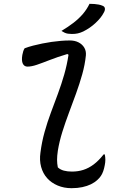

<svg xmlns="http://www.w3.org/2000/svg" viewBox="-20 -972 640 1006"><path d="M109 -719Q130 -727 153.5 -733Q177 -739 201.5 -744Q226 -749 250.5 -752.5Q275 -756 299 -758Q323 -760 346 -760Q372 -760 391.5 -750Q411 -740 421.5 -722.5Q432 -705 430 -682Q425 -633 411 -583Q397 -533 378.5 -482Q360 -431 341 -380.5Q322 -330 306.5 -280.5Q291 -231 283 -182Q279 -155 279 -135Q279 -115 283 -95Q296 -83 314.5 -78Q333 -73 357 -73Q389 -73 417 -82Q445 -91 471 -110.5Q497 -130 523 -163H529Q532 -149 532 -135Q532 -121 529 -107Q526 -90 521 -75.5Q516 -61 508.5 -50Q501 -39 491 -30Q476 -16 456.5 -6.5Q437 3 411.5 8.5Q386 14 355 14Q315 14 282 0Q249 -14 227 -38.5Q205 -63 195.5 -97.5Q186 -132 192 -173Q199 -228 213.5 -280Q228 -332 246.5 -381.5Q265 -431 283.5 -481Q302 -531 316.5 -581.5Q331 -632 339 -685L333 -689Q280 -673 240.5 -657.5Q201 -642 173 -632.5Q145 -623 124 -623Q107 -623 99.5 -638.5Q92 -654 97 -684Q99 -694 101.5 -702.5Q104 -711 109 -719ZM449 -952Q463 -952 475 -951Q487 -950 497.5 -948Q508 -946 517 -942Q528 -938 529.5 -928.5Q531 -919 525 -908Q517 -892 505.5 -878Q494 -864 480 -851Q466 -838 450 -827Q434 -816 416 -807Q401 -800 387.5 -797Q374 -794 357 -794Q346 -794 336 -795.5Q326 -797 318 -801Q310 -805 302 -810Q337 -831 365 -852.5Q393 -874 414 -898.5Q435 -923 449 -952Z"/></svg>

Font: Rec Mono Duotone
Style: Italic
Weight: 400
Italic angle: -10°
Monospace: yes
Version: Version 1.085; ttfautohint (v1.8.4.7-5d5b)